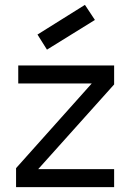

<svg xmlns="http://www.w3.org/2000/svg" viewBox="-20 -769 535 789"><path d="M46 -78 357 -426H55V-500H449V-422L137 -74H449V0H46ZM370 -687 329 -749 134 -627 173 -565Z"/></svg>

Font: NT Somic
Style: Regular
Weight: 400
Designer: Ravid Balaliev — lead type designer, mastering
Michael Voronin — secret advisor, marketing
Ivan Kovalenko — best boy
Foundry: NT Type
Version: Version 0.7